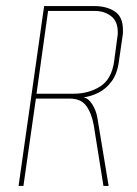

<svg xmlns="http://www.w3.org/2000/svg" viewBox="-20 -611 451 631"><path d="M41 0 125 -591H291Q330 -591 357 -573.5Q384 -556 384 -513Q384 -509 384 -504Q384 -499 383 -494L371 -411Q366 -370 347.5 -344.5Q329 -319 304 -306.5Q279 -294 254 -291Q270 -289 283 -268.5Q296 -248 300 -224L337 0H320L288 -200Q281 -239 263.5 -263Q246 -287 209 -287H98L57 0ZM221 -303Q272 -303 309.5 -327Q347 -351 355 -409L366 -491Q367 -495 367 -498.5Q367 -502 367 -506Q367 -541 345 -558Q323 -575 292 -575H138L100 -303Z"/></svg>

Font: Alumni Sans Pinstripe
Style: Italic
Weight: 400
Italic angle: -8°
Designer: Robert E. Leuschke
Foundry: Robert E. Leuschke
Version: Version 1.010; ttfautohint (v1.8.4.7-5d5b)